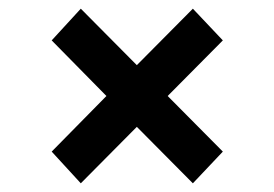

<svg xmlns="http://www.w3.org/2000/svg" viewBox="-20 -571 630 442"><path d="M366 -350 493 -478 424 -551 295 -421 166 -551 99 -478 225 -350 99 -222 166 -149 295 -279 424 -149 493 -222Z"/></svg>

Font: Talent
Style: Bold
Weight: 600
Designer: Mike Powis
Version: Version 1.001;hotconv 1.0.109;makeotfexe 2.5.65596